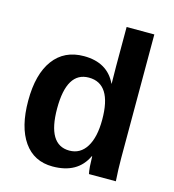

<svg xmlns="http://www.w3.org/2000/svg" viewBox="-109 -816 829 917"><g transform="rotate(15 305.5 -357.5)"><path d="M545 0H412Q409 -13 407 -36Q405 -76 405 -86H403Q358 10 234 10Q142 10 91.5 -62Q41 -134 41 -264Q41 -395 94 -466.5Q147 -538 244 -538Q360 -538 404 -445H405L404 -532V-725H541V-115Q541 -59 545 0ZM406 -267Q406 -445 293 -445Q184 -445 184 -264Q184 -84 292 -84Q346 -84 376 -132Q406 -180 406 -267Z"/></g></svg>

Font: Libra Sans
Style: Bold
Weight: 700
Foundry: Context Ltd
Version: Version 1.000